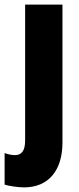

<svg xmlns="http://www.w3.org/2000/svg" viewBox="-58 -573 343 833"><path d="M46 240C153 240 213 166 213 45V-553H51V37C51 79 37 100 7 100C-7 100 -22 97 -38 91V228C-20 234 22 240 46 240Z"/></svg>

Font: Noto Sans Thai ExtCond Blk
Style: Regular
Weight: 900
Width: 2
Designer: Monotype Design Team
Foundry: Monotype Imaging Inc.
Version: Version 2.002